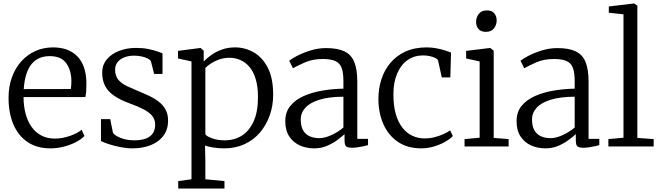

<svg xmlns="http://www.w3.org/2000/svg" viewBox="-20 -839 3782 1100"><path d="M269.5 11Q191 11 137.2 -25.8Q83.5 -62.5 56.2 -127.8Q29 -193 29 -278Q29 -343 48.2 -396Q67.5 -449 102 -487.5Q136.5 -526 183 -546.8Q229.5 -567.5 283.5 -567.5Q372 -567.5 422 -517.2Q472 -467 475 -370Q475 -341.5 474 -320.2Q473 -299 469 -283H115Q115 -232.5 126.2 -189.2Q137.5 -146 160 -113.5Q182.5 -81 216.2 -63Q250 -45 294.5 -45Q337.5 -45 381.2 -60.5Q425 -76 448 -96L463.5 -59.5Q444.5 -40 413.8 -24.2Q383 -8.5 345.2 1.2Q307.5 11 269.5 11ZM116 -328.5 386 -329Q387.5 -337 388.2 -350.5Q389 -364 389 -373Q389 -435 360 -476.2Q331 -517.5 264.5 -517.5Q234 -517.5 208.2 -507.2Q182.5 -497 163 -474.5Q143.5 -452 131.5 -416Q119.5 -380 116 -328.5Z M737.5 11Q706.5 11 670.8 4Q635 -3 604.8 -12.8Q574.5 -22.5 558.5 -31V-156.5H611.5L627 -78.5Q633.5 -68 651.8 -57.8Q670 -47.5 695 -41.2Q720 -35 747.5 -35Q791 -35 817.8 -46Q844.5 -57 856.8 -77.2Q869 -97.5 869 -125Q869 -154 852.2 -174.8Q835.5 -195.5 802.5 -212.8Q769.5 -230 719.5 -248Q668 -267 633.8 -290.5Q599.5 -314 582.5 -346Q565.5 -378 565.5 -423Q565.5 -467 592 -498.8Q618.5 -530.5 662.5 -547.5Q706.5 -564.5 758 -564.5Q797.5 -564.5 828 -558.5Q858.5 -552.5 879.5 -545Q900.5 -537.5 911 -534V-415.5H863L844.5 -488.5Q839.5 -497.5 825 -504.5Q810.5 -511.5 790.8 -515.8Q771 -520 750 -520Q717.5 -520.5 692.5 -510.5Q667.5 -500.5 653.5 -482.8Q639.5 -465 639.5 -440.5Q639.5 -403 658.5 -381.2Q677.5 -359.5 707.5 -345.5Q737.5 -331.5 770 -318Q803 -304.5 834 -290Q865 -275.5 889.5 -256.5Q914 -237.5 928.5 -211.2Q943 -185 943 -147.5Q943 -98 917.2 -62.5Q891.5 -27 845 -8Q798.5 11 737.5 11Z M1001 241V198.5L1077 188V-487L1000 -504V-547.5L1126.5 -564H1129.5L1147 -548.5V-487Q1164 -505 1190 -523.5Q1216 -542 1250.5 -554.8Q1285 -567.5 1327 -567.5Q1383 -567.5 1432.8 -539.5Q1482.5 -511.5 1513.8 -451.8Q1545 -392 1545 -296.5Q1545 -232.5 1525 -176.8Q1505 -121 1468.2 -78.5Q1431.5 -36 1379.8 -12.5Q1328 11 1264.5 11Q1237 11 1206 6.8Q1175 2.5 1154.5 -5L1156.5 80V188L1266 198.5V241ZM1268 -35Q1322 -35 1364.8 -61.5Q1407.5 -88 1432.8 -143Q1458 -198 1458 -283Q1458 -342.5 1445.2 -385.2Q1432.5 -428 1409.8 -455Q1387 -482 1357.5 -495Q1328 -508 1294.5 -508Q1263 -508 1236 -498.5Q1209 -489 1188.5 -475.5Q1168 -462 1156.5 -449.5V-69.5Q1164.5 -57.5 1195.8 -46.2Q1227 -35 1268 -35Z M1780 11Q1736 11 1698.5 -5.5Q1661 -22 1637.8 -56.5Q1614.5 -91 1614.5 -145Q1614.5 -197 1643.2 -232.2Q1672 -267.5 1720 -288.8Q1768 -310 1827 -320Q1886 -330 1947.5 -331V-373.5Q1947.5 -422.5 1937.2 -450Q1927 -477.5 1901.2 -489.2Q1875.5 -501 1829 -501Q1771 -501 1727 -481.5Q1683 -462 1658.5 -448L1637 -491Q1646.5 -500 1678.8 -517.2Q1711 -534.5 1756 -549Q1801 -563.5 1848.5 -563.5Q1914.5 -563.5 1953.8 -544.5Q1993 -525.5 2010 -483.2Q2027 -441 2027 -371.5V-43.5H2088.5V-7.5Q2077.5 -4.5 2061.8 -1Q2046 2.5 2028.8 5Q2011.5 7.5 1996.5 7.5Q1975 7.5 1964.5 0.8Q1954 -6 1954 -34.5V-70.5Q1942 -59.5 1916.8 -40Q1891.5 -20.5 1856.8 -4.8Q1822 11 1780 11ZM1809.5 -47.5Q1840.5 -47.5 1879 -65.2Q1917.5 -83 1947.5 -108.5V-285Q1865.5 -284.5 1811.2 -268Q1757 -251.5 1730 -222.2Q1703 -193 1703 -155Q1703 -115.5 1717 -91.8Q1731 -68 1755.2 -57.8Q1779.5 -47.5 1809.5 -47.5Z M2394.5 11Q2314.5 11 2259.8 -26.2Q2205 -63.5 2176.8 -127.2Q2148.5 -191 2148 -270Q2147.5 -329 2164.5 -382.8Q2181.5 -436.5 2216 -478Q2250.5 -519.5 2302.8 -543.5Q2355 -567.5 2425 -567.5Q2453.5 -567.5 2480.8 -562.2Q2508 -557 2529.8 -550Q2551.5 -543 2564 -537.5L2560 -395.5H2511L2490 -491.5Q2488.5 -499 2475.5 -506Q2462.5 -513 2443.5 -517.2Q2424.5 -521.5 2404 -521.5Q2353 -521.5 2315 -494.8Q2277 -468 2255.5 -418.2Q2234 -368.5 2234 -300Q2233.5 -235.5 2247 -187.5Q2260.5 -139.5 2284.8 -108.2Q2309 -77 2341.8 -61.5Q2374.5 -46 2412.5 -46Q2443 -46 2470.8 -53.2Q2498.5 -60.5 2521.2 -71Q2544 -81.5 2559 -92L2574.5 -59.5Q2556.5 -41 2527.2 -25Q2498 -9 2463.5 1Q2429 11 2394.5 11Z M2641.5 0V-42L2728 -50V-487L2650.5 -504V-547.5L2786 -564H2789L2808.5 -548.5V-49L2894 -42V0ZM2762.5 -656.5Q2735.5 -656.5 2721.5 -672.8Q2707.5 -689 2707.5 -714Q2707.5 -738.5 2722.8 -759Q2738 -779.5 2769.5 -779.5H2770.5Q2797.5 -779.5 2811.5 -763Q2825.5 -746.5 2825.5 -722Q2825.5 -697 2810.2 -676.8Q2795 -656.5 2763.5 -656.5Z M3105 11Q3061 11 3023.5 -5.5Q2986 -22 2962.8 -56.5Q2939.5 -91 2939.5 -145Q2939.5 -197 2968.2 -232.2Q2997 -267.5 3045 -288.8Q3093 -310 3152 -320Q3211 -330 3272.5 -331V-373.5Q3272.5 -422.5 3262.2 -450Q3252 -477.5 3226.2 -489.2Q3200.5 -501 3154 -501Q3096 -501 3052 -481.5Q3008 -462 2983.5 -448L2962 -491Q2971.5 -500 3003.8 -517.2Q3036 -534.5 3081 -549Q3126 -563.5 3173.5 -563.5Q3239.5 -563.5 3278.8 -544.5Q3318 -525.5 3335 -483.2Q3352 -441 3352 -371.5V-43.5H3413.5V-7.5Q3402.5 -4.5 3386.8 -1Q3371 2.5 3353.8 5Q3336.5 7.5 3321.5 7.5Q3300 7.5 3289.5 0.8Q3279 -6 3279 -34.5V-70.5Q3267 -59.5 3241.8 -40Q3216.5 -20.5 3181.8 -4.8Q3147 11 3105 11ZM3134.5 -47.5Q3165.5 -47.5 3204 -65.2Q3242.5 -83 3272.5 -108.5V-285Q3190.5 -284.5 3136.2 -268Q3082 -251.5 3055 -222.2Q3028 -193 3028 -155Q3028 -115.5 3042 -91.8Q3056 -68 3080.2 -57.8Q3104.5 -47.5 3134.5 -47.5Z M3552 -50V-757L3468 -766V-802L3611 -819H3613L3631.5 -806.5V-49L3725 -42V0H3465.5V-42Z"/></svg>

Font: Merriweather 24pt Light
Style: Regular
Weight: 300
Designer: Eben Sorkin
Foundry: Eben Sorkin
Version: Version 2.100